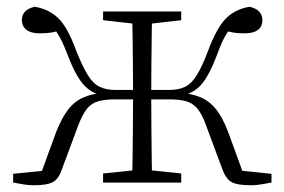

<svg xmlns="http://www.w3.org/2000/svg" viewBox="-20 -542 844 570"><path d="M19 0V-26L137 -38L97 -14L147 -151Q164 -193 182.5 -217Q201 -241 227 -252.5Q253 -264 292 -267L288 -257Q250 -265 226.5 -292.5Q203 -320 180 -381Q165 -420 152.5 -440Q140 -460 121 -479L167 -453Q151 -449 135.5 -446Q120 -443 98 -443Q72 -443 58.5 -453.5Q45 -464 45 -483Q45 -513 83 -522Q125 -515 153 -488Q181 -461 206 -392Q225 -344 241 -318.5Q257 -293 276.5 -284Q296 -275 323 -275H402V-247H324Q292 -247 272 -241.5Q252 -236 238.5 -219.5Q225 -203 212 -169L164 -40Q155 -12 138 -2Q121 8 80 8Q66 8 50.5 5.5Q35 3 19 0ZM786 0Q770 3 754.5 5.5Q739 8 725 8Q683 8 666.5 -2Q650 -12 640 -40L592 -169Q580 -203 566 -219.5Q552 -236 532.5 -241.5Q513 -247 481 -247H402V-275H482Q510 -275 529 -284Q548 -293 564 -318.5Q580 -344 598 -392Q624 -461 651.5 -488Q679 -515 721 -522Q759 -513 759 -482Q759 -463 745.5 -453Q732 -443 706 -443Q684 -443 669 -446Q654 -449 639 -453L683 -479Q664 -460 651.5 -440Q639 -420 625 -381Q602 -320 579 -292.5Q556 -265 516 -257L512 -267Q551 -264 577 -252.5Q603 -241 622 -217Q641 -193 657 -151L707 -14L668 -38L786 -26ZM372 0Q373 -24 373.5 -65.5Q374 -107 374.5 -156.5Q375 -206 375 -253V-270Q375 -310 374.5 -356Q374 -402 373.5 -443Q373 -484 372 -508H432Q431 -484 430.5 -443Q430 -402 429.5 -356Q429 -310 429 -270V-253Q429 -206 429.5 -156.5Q430 -107 430.5 -65.5Q431 -24 432 0ZM286 0V-27L393 -38H413L518 -27V0ZM286 -482V-508H518V-482L413 -470H393Z"/></svg>

Font: Noto Serif HK ExtraLight
Style: Regular
Weight: 200
Designer: Ryoko NISHIZUKA 西塚涼子 (kana & ideographs); Frank Grießhammer (Latin, Greek & Cyrillic); Wenlong ZHANG 张文龙 (bopomofo); San
Foundry: Adobe
Version: Version 2.002-H1;hotconv 1.1.0;makeotfexe 2.6.0